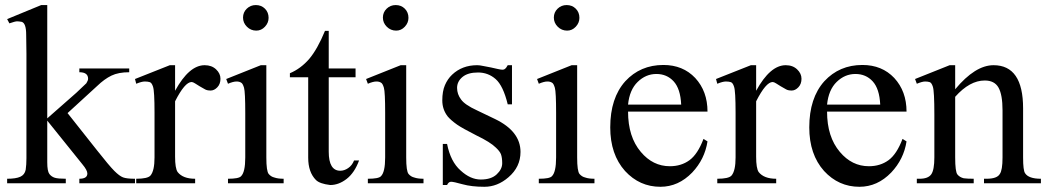

<svg xmlns="http://www.w3.org/2000/svg" viewBox="-20 -714 4079 748"><path d="M83 -504.9 82 -578.1Q82 -624 64.5 -628.9Q53.7 -630.9 46.4 -630.9Q39.1 -630.9 16.6 -623L7.8 -639.6L140.6 -694.3H164.1V-252.9L277.3 -352.5Q313.5 -386.7 316.4 -389.6Q323.2 -400.4 323.2 -407.2Q323.2 -432.6 289.1 -432.6V-447.3H483.4V-432.6Q441.4 -432.6 414.1 -419.4Q386.7 -406.2 358.4 -378.9L243.2 -273.4L358.4 -127.9Q405.3 -68.4 425.3 -48.3Q445.3 -28.3 459.5 -22.9Q473.6 -17.6 505.9 -17.6V0H289.1V-17.6Q320.3 -17.6 320.3 -38.1Q320.3 -50.8 300.8 -74.2L164.1 -244.1V-82Q164.1 -46.9 172.4 -36.1Q180.7 -25.4 193.4 -21.5Q206.1 -17.6 236.3 -17.6V0H7.8V-17.6Q42 -17.6 59.1 -25.4Q76.2 -33.2 80.1 -52.7Q83 -72.3 83 -97.7Z M726.6 -394.5Q700.2 -394.5 662.1 -319.3V-103.5Q662.1 -58.6 671.9 -43.9Q692.4 -17.6 740.2 -17.6V0H510.7V-17.6Q555.7 -17.6 566.4 -30.3Q582 -48.8 582 -100.6V-274.4Q582 -359.4 576.2 -376Q571.3 -391.6 563.5 -394Q555.7 -396.5 543.9 -396.5Q532.2 -396.5 510.7 -387.7L505.9 -406.2L641.6 -460H662.1V-360.4Q716.8 -460 777.3 -460Q804.7 -460 821.8 -443.8Q838.9 -427.7 838.9 -407.2Q838.9 -386.7 826.7 -374Q814.5 -361.3 800.8 -361.3Q786.1 -361.3 778.3 -366.2Q767.6 -372.1 757.8 -377.9Q748 -383.8 739.7 -389.2Q731.4 -394.5 726.6 -394.5Z M976.6 -694.3Q998 -694.3 1012.2 -680.2Q1026.4 -666 1026.4 -644.5Q1026.4 -625 1012.2 -609.9Q998 -594.7 978.5 -594.7Q957 -594.7 941.9 -609.9Q926.8 -625 926.8 -645.5Q926.8 -666 941.4 -680.2Q956.1 -694.3 976.6 -694.3ZM1017.6 -460V-100.6Q1017.6 -46.9 1026.9 -36.1Q1036.1 -25.4 1048.8 -22.5Q1062.5 -17.6 1085 -17.6V0H868.2V-17.6Q910.2 -17.6 918.9 -27.3Q935.5 -43 935.5 -100.6V-273.4Q935.5 -355.5 930.7 -372.1Q925.8 -388.7 919.9 -391.6Q913.1 -396.5 901.4 -396.5Q888.7 -396.5 868.2 -387.7L861.3 -406.2L996.1 -460Z M1260.7 -123Q1260.7 -48.8 1305.7 -48.8Q1321.3 -48.8 1336.4 -59.1Q1351.6 -69.3 1359.4 -88.9H1378.9Q1361.3 -41 1330.6 -17.1Q1299.8 6.8 1266.6 6.8Q1225.6 2 1210.9 -12.7Q1180.7 -43 1180.7 -99.6V-413.1H1109.4V-428.7Q1151.4 -446.3 1184.6 -484.4Q1216.8 -522.5 1246.1 -593.8H1260.7V-447.3H1365.2V-413.1H1260.7Z M1521.5 -694.3Q1543 -694.3 1557.1 -680.2Q1571.3 -666 1571.3 -644.5Q1571.3 -625 1557.1 -609.9Q1543 -594.7 1523.4 -594.7Q1502 -594.7 1486.8 -609.9Q1471.7 -625 1471.7 -645.5Q1471.7 -666 1486.3 -680.2Q1501 -694.3 1521.5 -694.3ZM1562.5 -460V-100.6Q1562.5 -46.9 1571.8 -36.1Q1581.1 -25.4 1593.8 -22.5Q1607.4 -17.6 1629.9 -17.6V0H1413.1V-17.6Q1455.1 -17.6 1463.9 -27.3Q1480.5 -43 1480.5 -100.6V-273.4Q1480.5 -355.5 1475.6 -372.1Q1470.7 -388.7 1464.8 -391.6Q1458 -396.5 1446.3 -396.5Q1433.6 -396.5 1413.1 -387.7L1406.2 -406.2L1541 -460Z M1974.6 -460V-307.6H1958Q1940.4 -379.9 1911.1 -405.8Q1881.8 -431.6 1842.3 -431.6Q1802.7 -431.6 1781.7 -414.1Q1760.7 -396.5 1760.7 -371.6Q1760.7 -346.7 1776.4 -326.2Q1791 -305.7 1837.9 -284.2L1909.2 -250Q2007.8 -202.1 2007.8 -122.1Q2007.8 -63.5 1960.9 -23.4Q1918 13.7 1867.2 13.7Q1817.4 13.7 1782.2 3.9Q1747.1 -5.9 1737.3 -5.9Q1727.5 -5.9 1721.7 6.8H1705.1V-153.3H1721.7Q1735.4 -84 1774.4 -49.8Q1812.5 -14.6 1853 -14.6Q1893.6 -14.6 1915 -34.7Q1936.5 -54.7 1936.5 -78.1Q1936.5 -99.6 1931.6 -113.3Q1926.8 -125 1912.1 -138.7Q1890.6 -160.2 1835.9 -186.5Q1780.3 -214.8 1760.7 -228.5Q1737.3 -245.1 1724.6 -259.8Q1703.1 -287.1 1703.1 -322.8Q1703.1 -358.4 1713.4 -382.3Q1723.6 -406.2 1741.2 -422.9Q1780.3 -460 1838.9 -460Q1848.6 -460 1862.3 -457L1892.6 -451.2Q1906.2 -448.2 1918.9 -445.3Q1931.6 -442.4 1938 -442.4Q1944.3 -442.4 1948.2 -446.3Q1952.1 -449.2 1958 -460Z M2187.5 -694.3Q2209 -694.3 2223.1 -680.2Q2237.3 -666 2237.3 -644.5Q2237.3 -625 2223.1 -609.9Q2209 -594.7 2189.5 -594.7Q2168 -594.7 2152.8 -609.9Q2137.7 -625 2137.7 -645.5Q2137.7 -666 2152.3 -680.2Q2167 -694.3 2187.5 -694.3ZM2228.5 -460V-100.6Q2228.5 -46.9 2237.8 -36.1Q2247.1 -25.4 2259.8 -22.5Q2273.4 -17.6 2295.9 -17.6V0H2079.1V-17.6Q2121.1 -17.6 2129.9 -27.3Q2146.5 -43 2146.5 -100.6V-273.4Q2146.5 -355.5 2141.6 -372.1Q2136.7 -388.7 2130.9 -391.6Q2124 -396.5 2112.3 -396.5Q2099.6 -396.5 2079.1 -387.7L2072.3 -406.2L2207 -460Z M2426.8 -279.3Q2426.8 -180.7 2476.6 -122.1Q2523.4 -66.4 2589.8 -66.4Q2633.8 -66.4 2666 -89.8Q2698.2 -113.3 2720.7 -172.9L2736.3 -163.1Q2725.6 -93.8 2676.8 -42Q2623 13.7 2552.7 13.7Q2471.7 13.7 2415 -47.9Q2357.4 -112.3 2357.4 -217.8Q2357.4 -332 2416 -397.5Q2474.6 -460.9 2564.5 -460.9Q2640.6 -460.9 2688.5 -410.2Q2736.3 -358.4 2736.3 -279.3ZM2426.8 -306.6H2633.8Q2630.9 -368.2 2604.5 -397Q2578.1 -425.8 2537.1 -425.8Q2496.1 -425.8 2464.4 -395Q2432.6 -364.3 2426.8 -306.6Z M2990.2 -394.5Q2963.9 -394.5 2925.8 -319.3V-103.5Q2925.8 -58.6 2935.5 -43.9Q2956.1 -17.6 3003.9 -17.6V0H2774.4V-17.6Q2819.3 -17.6 2830.1 -30.3Q2845.7 -48.8 2845.7 -100.6V-274.4Q2845.7 -359.4 2839.8 -376Q2835 -391.6 2827.1 -394Q2819.3 -396.5 2807.6 -396.5Q2795.9 -396.5 2774.4 -387.7L2769.5 -406.2L2905.3 -460H2925.8V-360.4Q2980.5 -460 3041 -460Q3068.4 -460 3085.4 -443.8Q3102.5 -427.7 3102.5 -407.2Q3102.5 -386.7 3090.3 -374Q3078.1 -361.3 3064.5 -361.3Q3049.8 -361.3 3042 -366.2Q3031.2 -372.1 3021.5 -377.9Q3011.7 -383.8 3003.4 -389.2Q2995.1 -394.5 2990.2 -394.5Z M3202.1 -279.3Q3202.1 -180.7 3252 -122.1Q3298.8 -66.4 3365.2 -66.4Q3409.2 -66.4 3441.4 -89.8Q3473.6 -113.3 3496.1 -172.9L3511.7 -163.1Q3501 -93.8 3452.1 -42Q3398.4 13.7 3328.1 13.7Q3247.1 13.7 3190.4 -47.9Q3132.8 -112.3 3132.8 -217.8Q3132.8 -332 3191.4 -397.5Q3250 -460.9 3339.8 -460.9Q3416 -460.9 3463.9 -410.2Q3511.7 -358.4 3511.7 -279.3ZM3202.1 -306.6H3409.2Q3406.2 -368.2 3379.9 -397Q3353.5 -425.8 3312.5 -425.8Q3271.5 -425.8 3239.7 -395Q3208 -364.3 3202.1 -306.6Z M3701.2 -366.2Q3779.3 -460 3850.6 -460Q3965.8 -460 3965.8 -292V-100.6Q3965.8 -49.8 3973.6 -39.1Q3987.3 -17.6 4035.2 -17.6V0H3813.5V-17.6H3823.2Q3864.3 -17.6 3875 -36.1Q3885.7 -50.8 3885.7 -100.6V-284.2Q3885.7 -344.7 3870.1 -372.6Q3854.5 -400.4 3816.4 -400.4Q3757.8 -400.4 3701.2 -336.9V-100.6Q3701.2 -44.9 3710 -34.2Q3718.8 -23.4 3734.4 -19.5Q3748 -17.6 3773.4 -17.6V0H3551.8V-17.6H3562.5Q3595.7 -17.6 3607.9 -34.7Q3620.1 -51.8 3620.1 -100.6V-266.6Q3620.1 -359.4 3614.3 -376Q3609.4 -391.6 3602.1 -394Q3594.7 -396.5 3584 -396.5Q3573.2 -396.5 3551.8 -387.7L3544.9 -406.2L3679.7 -460H3701.2Z"/></svg>

Font: Menaion Unicode
Style: Regular
Weight: 400
Designer: Aleksandr Andreev
Foundry: Ponomar Technologies, Inc.
Version: 2.0